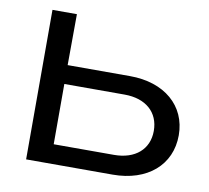

<svg xmlns="http://www.w3.org/2000/svg" viewBox="-67 -638 776 712"><g transform="rotate(10 321.0 -281.5)"><path d="M401 0C531 0 617 -74 617 -186C617 -297 531 -371 401 -371H166L167 -563H75V0ZM166 -300H393C473 -300 523 -256 523 -186C523 -117 473 -73 393 -73H166Z"/></g></svg>

Font: Bounded Light
Style: Regular
Weight: 300
Designer: Vlad Churkin
Version: Version 3.0